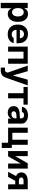

<svg xmlns="http://www.w3.org/2000/svg" viewBox="2185 -2762 776 5186"><g transform="rotate(90 2573.0 -169.0)"><path d="M56.6 -530.3H199.2V-441.4H205.1Q223.1 -481.4 259.8 -509.3Q296.4 -537.1 356.4 -537.1Q416.5 -537.1 465.3 -506.1Q514.2 -475.1 542.7 -413.8Q571.3 -352.5 571.3 -264.6Q571.3 -178.7 543.2 -116.9Q515.1 -55.2 466.6 -23.2Q418 8.8 356.4 8.8Q297.4 8.8 260.5 -18.3Q223.6 -45.4 205.1 -85H201.2V199.2H56.6ZM310.5 -106.4Q364.7 -106.4 394.3 -149.9Q423.8 -193.4 423.8 -265.6Q423.8 -336.9 394.3 -379.4Q364.7 -421.9 310.5 -421.9Q256.8 -421.9 227.5 -380.1Q198.2 -338.4 198.2 -265.6Q198.2 -217.8 211.4 -181.9Q224.6 -146 250 -126.2Q275.4 -106.4 310.5 -106.4Z M643.6 -262.7Q643.6 -344.2 675 -406.5Q706.5 -468.8 764.6 -502.9Q822.8 -537.1 899.4 -537.1Q970.7 -537.1 1027.1 -507.1Q1083.5 -477.1 1116 -416.5Q1148.4 -356 1148.4 -268.6V-227.5H786.1Q786.1 -188 801 -158.7Q815.9 -129.4 843.5 -113.5Q871.1 -97.7 908.2 -97.7Q943.8 -97.7 969.7 -112.1Q995.6 -126.5 1006.8 -151.4H1144.5Q1134.3 -102.5 1102.5 -65.9Q1070.8 -29.3 1020.3 -9.3Q969.7 10.7 905.3 10.7Q824.7 10.7 765.9 -22.5Q707 -55.7 675.3 -117.4Q643.6 -179.2 643.6 -262.7ZM1011.7 -318.4Q1011.7 -350.1 997.8 -375.2Q983.9 -400.4 959 -414.6Q934.1 -428.7 902.3 -428.7Q870.1 -428.7 844 -414.1Q817.9 -399.4 802.5 -374Q787.1 -348.6 786.1 -318.4Z M1239.3 -530.3H1701.2V0H1562.5V-416H1376V0H1239.3Z M1805.7 196.3V84Q1842.8 85.9 1864.3 85.9Q1881.3 85.9 1892.8 83Q1904.3 80.1 1914.8 69.3Q1925.3 58.6 1933.6 37.1L1942.4 14.6L1752 -530.3H1903.3L2014.6 -139.6H2020.5L2132.8 -530.3H2286.1L2079.1 58.6Q2055.2 126.5 2007.3 162.8Q1959.5 199.2 1878.9 199.2Q1833.5 199.2 1805.7 196.3Z M2328.1 -530.3H2806.6V-416H2635.7V0H2498V-416H2328.1Z M3043.9 -311.5Q3097.7 -314.9 3175.8 -318.4V-361.3Q3174.8 -394.5 3152.8 -413.1Q3130.9 -431.6 3090.8 -431.6Q3054.7 -431.6 3031.7 -416Q3008.8 -400.4 3002.9 -373H2865.2Q2869.6 -419.9 2897.7 -457Q2925.8 -494.1 2976.1 -515.6Q3026.4 -537.1 3094.7 -537.1Q3155.3 -537.1 3206.3 -518.1Q3257.3 -499 3288.3 -458.7Q3319.3 -418.5 3319.3 -357.4V0H3182.6V-73.2H3178.7Q3157.7 -34.7 3118.9 -12.5Q3080.1 9.8 3023.4 9.8Q2971.7 9.8 2931.9 -8.1Q2892.1 -25.9 2869.4 -61.5Q2846.7 -97.2 2846.7 -148.4Q2846.7 -230.5 2901.9 -268.6Q2957 -306.6 3043.9 -311.5ZM3064.5 -89.8Q3096.7 -89.8 3122.3 -103Q3147.9 -116.2 3162.1 -139.2Q3176.3 -162.1 3175.8 -189.5V-228Q3152.8 -227.5 3119.1 -225.6Q3085.4 -223.6 3067.4 -221.7Q3029.3 -217.8 3007.3 -200.2Q2985.4 -182.6 2985.4 -152.3Q2985.4 -122.6 3007.1 -106.2Q3028.8 -89.8 3064.5 -89.8Z M3890.6 -100.6H3975.6V170.9H3835V0H3428.7V-530.3H3567.4V-114.3H3753.9V-530.3H3890.6Z M4390.6 -530.3H4534.2V0H4396.5V-339.8L4203.1 0H4059.6V-530.3H4197.3V-191.4Z M4958 -192.4H4861.8L4758.8 0H4620.1L4734.9 -214.4Q4687.5 -234.9 4661.6 -271.7Q4635.7 -308.6 4635.7 -357.4Q4635.7 -409.2 4662.6 -448.2Q4689.5 -487.3 4739.7 -508.8Q4790 -530.3 4857.4 -530.3H5092.8V0H4958ZM4855.5 -291H4958V-417H4857.4Q4817.9 -417 4795.7 -398.7Q4773.4 -380.4 4773.4 -353.5Q4773.4 -326.2 4794.9 -308.6Q4816.4 -291 4855.5 -291Z"/></g></svg>

Font: WEMIX Pretendard
Style: Bold
Weight: 700
Designer: Base glyphs from Inter by Rasmus Andersson; Hangeul glyphs from Noto Sans CJK(Source Han Sans) by Jang Soo-young and Kan
Foundry: Kil Hyung-jin
Version: Version 1.000